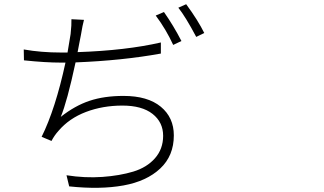

<svg xmlns="http://www.w3.org/2000/svg" viewBox="-20 -855 1540 912"><path d="M744.1 -653.3V-600.6Q561.5 -567.4 338.9 -558.6Q298.8 -372.1 268.6 -299.8Q335 -352.5 404.8 -376Q474.6 -399.4 566.4 -399.4Q681.6 -399.4 743.7 -348.1Q805.7 -296.9 805.7 -211.9Q805.7 -115.2 741.2 -54.7Q676.8 5.9 566.4 25.9Q456.1 45.9 308.6 30.3L295.9 -22.5Q383.8 -8.8 466.3 -14.6Q548.8 -20.5 613.3 -40Q677.7 -59.6 716.3 -103.5Q754.9 -147.5 754.9 -210Q754.9 -274.4 704.6 -314Q654.3 -353.5 561.5 -353.5Q467.8 -353.5 388.2 -323.2Q308.6 -293 257.8 -233.4Q238.3 -211.9 224.6 -185.5L177.7 -205.1Q243.2 -336.9 291 -557.6H271.5Q195.3 -557.6 93.8 -568.4L92.8 -620.1Q174.8 -605.5 269.5 -605.5H300.8Q310.5 -660.2 315.4 -693.4Q320.3 -738.3 319.3 -763.7L378.9 -760.7Q372.1 -736.3 364.3 -688.5Q362.3 -678.7 356.9 -650.9Q351.6 -623 348.6 -607.4Q578.1 -615.2 744.1 -653.3ZM719.7 -781.2 758.8 -797.9Q804.7 -732.4 841.8 -660.2L802.7 -641.6Q768.6 -715.8 719.7 -781.2ZM827.1 -818.4 864.3 -835Q920.9 -757.8 950.2 -698.2L912.1 -679.7Q861.3 -775.4 827.1 -818.4Z"/></svg>

Font: Bpmf Zihi Sans Light
Style: Light
Weight: 300
Foundry: But Ko
Version: Version 1.320